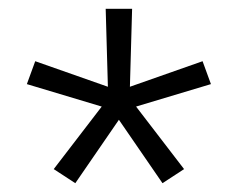

<svg xmlns="http://www.w3.org/2000/svg" viewBox="-20 -836 540 436"><path d="M151 -420 102 -452 211 -594 41 -645 60 -697 225 -639 220 -816H280L275 -639L440 -697L459 -645L289 -594L398 -452L349 -420L250 -564Z"/></svg>

Font: Iosevka Curly Light
Style: Regular
Weight: 300
Monospace: yes
Designer: Belleve Invis
Foundry: Belleve Invis
Version: Version 22.1.2; ttfautohint (v1.8.4)